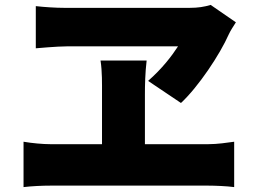

<svg xmlns="http://www.w3.org/2000/svg" viewBox="-20 -758 1040 783"><path d="M913 -618C920 -633 931 -650 942 -667L839 -738C813 -730 787 -726 754 -726H242C208 -726 161 -729 126 -733V-561C126 -561 213 -569 254 -569H706C680 -529 642 -479 584 -428L718 -338C789 -404 877 -536 913 -618ZM935 -180C906 -176 867 -170 829 -170H571V-372C571 -411 572 -461 578 -511H390C397 -466 396 -415 396 -377V-170H186C155 -170 111 -174 76 -180V5C110 1 152 -1 186 -1H829C856 -1 906 1 935 5V-180Z"/></svg>

Font: Glow Sans SC Normal Heavy
Style: Regular
Weight: 900
Designer: Ryoko NISHIZUKA (kana, bopomofo & ideographs); Paul D. Hunt (Latin, Greek & Cyrillic); Sandoll Communications, Soo-young
Version: Version 0.93